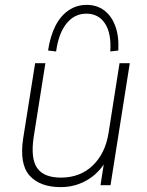

<svg xmlns="http://www.w3.org/2000/svg" viewBox="-20 -759 601 787"><path d="M229 8Q144 8 101.5 -39Q59 -86 75 -192L124 -500H166L118 -197Q105 -109 132.5 -70Q160 -31 230 -31Q309 -31 360.5 -81Q412 -131 425 -214L470 -500H512L433 0H392L411 -122H426Q398 -60 345.5 -26Q293 8 229 8ZM210 -548 177 -552Q186 -611 207 -652.5Q228 -694 261 -716.5Q294 -739 335 -739Q377 -739 407 -716.5Q437 -694 452.5 -652.5Q468 -611 465 -552L432 -548Q437 -622 410.5 -662.5Q384 -703 334 -703Q285 -703 252.5 -662.5Q220 -622 210 -548Z"/></svg>

Font: Mulish ExtraLight
Style: Italic
Weight: 200
Italic angle: -9°
Designer: Vernon Adams
Foundry: Vernon Adams
Version: Version 3.603